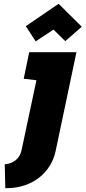

<svg xmlns="http://www.w3.org/2000/svg" viewBox="-20 -776 451 1012"><path d="M411 -635 289 -756 116 -638 168 -558 262 -620 324 -559ZM273 21 383 -501H134L105 -361L172 -353L94 14Q89 38 76 54.5Q63 71 45 79.5Q27 88 5 90L8 216Q80 216 135 191Q190 166 225.5 121.5Q261 77 273 21Z"/></svg>

Font: Advent Pro Black
Style: Italic
Weight: 900
Italic angle: -12°
Version: Version 3.000